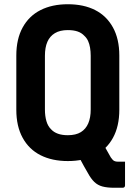

<svg xmlns="http://www.w3.org/2000/svg" viewBox="-20 -740 640 906"><path d="M440 -105Q458 -76 472.5 -51Q487 -26 503 3Q512 16 519 19.5Q526 23 537 23Q542 23 544.5 23Q547 23 551 23H570Q570 54 570 78.5Q570 103 570 135Q570 140 567 143Q564 146 559 146Q552 146 540.5 146Q529 146 519 146Q486 146 463.5 140Q441 134 425 118.5Q409 103 395 77Q375 43 359 12.5Q343 -18 324 -52ZM300 -720Q375 -720 429 -692.5Q483 -665 513 -610.5Q543 -556 543 -478V-222Q543 -144 513 -89.5Q483 -35 429 -7.5Q375 20 300 20Q226 20 171.5 -7.5Q117 -35 87 -89.5Q57 -144 57 -222V-478Q57 -556 87 -610.5Q117 -665 171.5 -692.5Q226 -720 300 -720ZM192 -223Q192 -193 199 -168.5Q206 -144 222 -129Q234 -116 253.5 -109Q273 -102 300 -102Q338 -102 361.5 -116.5Q385 -131 396.5 -158Q408 -185 408 -223V-477Q408 -497 405 -515Q402 -533 395.5 -547Q389 -561 378 -571Q365 -585 346 -591.5Q327 -598 300 -598Q263 -598 239 -583.5Q215 -569 203.5 -542.5Q192 -516 192 -477Z"/></svg>

Font: Recursive Monospace
Style: Bold
Weight: 700
Version: Version 1.047